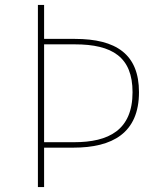

<svg xmlns="http://www.w3.org/2000/svg" viewBox="-20 -755 643 775"><path d="M282 -598H158V-735H133V0H158V-159H276C434 -159 541 -218 541 -383C541 -536 449 -598 282 -598ZM279 -181H158V-576H282C434 -576 515 -524 515 -383C515 -230 419 -181 279 -181Z"/></svg>

Font: Glow Sans SC Normal Thin
Style: Regular
Weight: 100
Designer: Ryoko NISHIZUKA (kana, bopomofo & ideographs); Paul D. Hunt (Latin, Greek & Cyrillic); Sandoll Communications, Soo-young
Version: Version 0.93